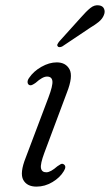

<svg xmlns="http://www.w3.org/2000/svg" viewBox="-20 -702 418 731"><path d="M156.5 -46Q172.5 -46 198.5 -69Q205.5 -74 211.2 -77Q217 -80 222.5 -76.5Q234.5 -69 223 -50.5Q208.5 -26 179.8 -8.8Q151 8.5 119 8.5Q82.5 8.5 68.5 -17.2Q54.5 -43 78 -102L164.5 -331Q181.5 -376 179.5 -393.2Q177.5 -410.5 159 -410.5Q142 -410.5 115.5 -386.5Q108.5 -381.5 102.5 -378.8Q96.5 -376 91 -378.5Q85.5 -381.5 85 -389Q84.5 -396.5 90.5 -405Q107.5 -430.5 137.5 -447.5Q167.5 -464.5 196 -464.5Q230.5 -464.5 244.8 -437.8Q259 -411 234.5 -349L149 -120.5Q133 -77.5 136 -61.8Q139 -46 156.5 -46ZM288 -635.5Q308 -658.5 324 -671.5Q340 -684.5 357.5 -681.5Q371.5 -679.5 376.2 -668.5Q381 -657.5 375.5 -644.5Q370 -630.5 356.5 -619.2Q343 -608 323.5 -596.5L217.5 -525.5Q213 -523 207.8 -522.5Q202.5 -522 200 -525.5Q196.5 -529 199 -534Q201.5 -539 205.5 -544Z"/></svg>

Font: Fraunces 9pt S050 Light
Style: Italic
Weight: 300
Italic angle: -16°
Version: Version 1.000; ttfautohint (v1.8.3)